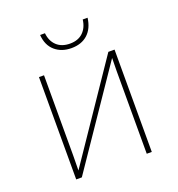

<svg xmlns="http://www.w3.org/2000/svg" viewBox="-130 -825 861 931"><g transform="rotate(-20 300.0 -359.0)"><path d="M105 -528H131V-114Q131 -68 130 -37L463 -528H495V0H469V-426Q469 -465 470 -494L134 0H105ZM180 -718H205Q209 -677 234.5 -653Q260 -629 303 -629Q345 -629 370 -653Q395 -677 400 -718H425Q418 -664 386 -635Q354 -606 302 -606Q251 -606 217.5 -635Q184 -664 180 -718Z"/></g></svg>

Font: Noto Sans Mono UI Thin
Style: Regular
Weight: 250
Monospace: yes
Designer: Monotype Design team
Foundry: Monotype Imaging Inc.
Version: Version 1.000